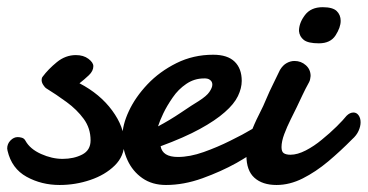

<svg xmlns="http://www.w3.org/2000/svg" viewBox="-33 -510 1038 542"><path d="M135.3 12.2Q84 12.2 42 -11Q0 -34.2 -11.7 -84.5Q-12.7 -89.4 -12.7 -90.8Q-12.7 -104 -3.4 -113.5Q5.9 -123 17.1 -123Q22.5 -123 29.1 -121.1Q35.6 -119.1 39.1 -112.3Q51.8 -89.4 82.8 -75.4Q113.8 -61.5 143.6 -61.5Q175.3 -61.5 199 -73.7Q222.7 -85.9 222.7 -113.8Q222.7 -147.9 203.4 -174.3Q184.1 -200.7 155 -221.9Q126 -243.2 96.7 -261.2Q94.2 -262.7 89.4 -269.8Q84.5 -276.9 84.5 -284.2Q84.5 -290 87.4 -293.5Q103 -314.5 127.4 -334.5Q151.9 -354.5 181.2 -354.5Q202.6 -354.5 216.6 -344Q230.5 -333.5 230.5 -323.2Q230.5 -309.6 217.8 -297.6Q205.1 -285.6 191.4 -274.9Q249.5 -244.6 283.7 -198Q317.9 -151.4 317.9 -106.9Q317.9 -69.3 290.8 -42.7Q263.7 -16.1 221.9 -2Q180.2 12.2 135.3 12.2Z M435.5 12.2Q396.5 12.2 368.9 -7.1Q341.3 -26.4 326.9 -57.9Q312.5 -89.4 312.5 -125.5Q312.5 -157.2 330.8 -196.5Q349.1 -235.8 383.3 -272Q417.5 -308.1 465.1 -331.8Q512.7 -355.5 568.8 -355.5Q609.4 -355.5 629.4 -335.9Q649.4 -316.4 649.4 -281.7Q649.4 -261.2 638.7 -238.8Q627.9 -216.3 601.6 -193.4Q575.2 -169.9 531 -145.8Q486.8 -121.6 420.4 -97.2Q425.8 -66.9 469.2 -66.9Q502.9 -66.9 542 -80.8Q581.1 -94.7 617.2 -112.8Q653.3 -130.4 679.2 -146Q705.1 -161.6 710 -163.6Q714.4 -166.5 718 -167Q721.7 -167.5 724.6 -167.5Q736.3 -167.5 741 -158.4Q745.6 -149.4 745.6 -143.6Q745.6 -139.2 744.6 -133.1Q743.7 -127 737.3 -119.1Q731 -112.8 700.2 -91.3Q669.4 -69.8 634.3 -49.8Q591.3 -25.9 538.6 -6.8Q485.8 12.2 435.5 12.2ZM413.1 -153.3Q444.8 -169.9 477.8 -192.1Q510.7 -214.4 527.8 -224.6Q550.8 -239.3 558.1 -250.5Q566.4 -262.7 566.4 -271Q566.4 -278.3 561.8 -282.7Q557.1 -287.1 551.3 -288.1L546.9 -288.6H542.5Q515.6 -288.6 492.9 -273.2Q470.2 -257.8 454.6 -234.9Q438 -210.9 428 -189.9Q418 -168.9 413.1 -153.3Z M867.2 -387.7Q836.9 -387.7 824.7 -397.2Q812.5 -406.7 811 -422.4Q811 -445.3 827.9 -467.5Q844.7 -489.7 877.9 -489.7Q906.2 -489.7 917.5 -478.8Q928.7 -467.8 928.7 -451.2Q928.7 -432.6 914.3 -410.2Q899.9 -387.7 867.2 -387.7ZM747.6 12.2Q708 12.2 685.3 -8.1Q662.6 -28.3 662.6 -71.3Q662.6 -101.1 673.6 -130.6Q684.6 -160.2 698 -186.3Q711.4 -212.4 719.2 -231.9Q721.7 -238.3 727.8 -251.5Q733.9 -264.6 740.7 -278.3L757.3 -312.5Q765.6 -326.2 776.4 -332Q787.1 -337.9 798.3 -337.9Q816.9 -337.9 830.3 -325.9Q843.8 -314 843.8 -295.4Q843.3 -291 842.5 -286.6Q841.8 -282.2 839.4 -277.8Q828.6 -258.3 820.8 -241.5Q813 -224.6 804.7 -207.5Q797.9 -193.4 787.6 -172.9Q777.3 -152.3 769.5 -131.6Q761.7 -110.8 761.7 -94.7Q761.7 -81.5 768.3 -77.4Q774.9 -73.2 787.1 -73.2Q806.6 -73.2 830.3 -85.4Q854 -97.7 875.5 -115.7Q897.9 -133.8 917 -152.6Q936 -171.4 945.3 -183.1Q954.6 -192.4 964.8 -192.4Q973.6 -192.4 979.2 -184.6Q984.9 -176.8 984.9 -164.6Q984.9 -153.3 979.2 -140.6Q973.6 -127.9 960.9 -116.7Q928.7 -84 893.6 -54.4Q858.4 -24.9 821.5 -6.3Q784.7 12.2 747.6 12.2Z"/></svg>

Font: Damion
Style: Regular
Weight: 400
Designer: Vernon Adams
Foundry: Vernon Adams
Version: Version 1.100; ttfautohint (v1.8.4.7-5d5b)